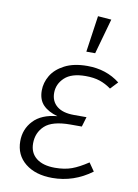

<svg xmlns="http://www.w3.org/2000/svg" viewBox="-88 -830 646 899"><g transform="rotate(10 235.5 -380.5)"><path d="M47 -133Q47 -190 85 -230.5Q123 -271 198 -278Q154 -290 129.5 -315Q105 -340 105 -384Q105 -421 125 -455Q145 -489 188 -511.5Q231 -534 296 -534Q386 -534 451 -483L418 -448Q392 -467 363.5 -476.5Q335 -486 296 -486Q229 -486 196.5 -455.5Q164 -425 164 -383Q164 -343 192 -320Q220 -297 273 -297H333L319 -250H265Q179 -250 143.5 -217Q108 -184 108 -133Q108 -88 139.5 -63Q171 -38 228 -38Q274 -38 308 -50.5Q342 -63 384 -91L411 -52Q326 11 224 11Q144 11 95.5 -28Q47 -67 47 -133ZM368 -767 321 -599H279L304 -772Z"/></g></svg>

Font: Fira Sans Light
Style: Italic
Weight: 300
Italic angle: -8°
Designer: bBox Type GmbH & Carrois Corporate GbR & Edenspiekermann AG
Foundry: bBox Type GmbH & Carrois Corporate GbR & Edenspiekermann AG
Version: Version 4.301